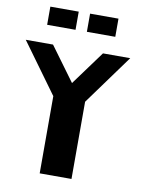

<svg xmlns="http://www.w3.org/2000/svg" viewBox="-114 -1213 1073 1301"><g transform="rotate(10 422.0 -562.5)"><path d="M187.5 -875 359.4 -640.6 531.2 -875H718.8L468.8 -531.2V0H250V-531.2L0 -875ZM593.8 -1125V-1000H398.4V-1125ZM320.3 -1125V-1000H125V-1125Z"/></g></svg>

Font: CraftyPE
Style: Regular
Weight: 400
Designer: Erek Butcher
Foundry: Haunted Coop
Version: Version 0.018;April 4, 2024;FontCreator 15.0.0.2962 64-bit